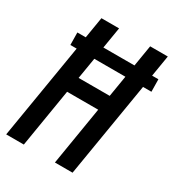

<svg xmlns="http://www.w3.org/2000/svg" viewBox="-176 -844 874 952"><g transform="rotate(30 261.0 -367.5)"><path d="M4 0 94 -543H58L57 -614H105L125 -735H226L206 -614H384L404 -735H505L485 -614H521L522 -543H474L384 0H283L338 -334H160L105 0ZM175 -422H353L373 -543H195Z"/></g></svg>

Font: Iosevka Semibold Oblique
Style: Regular
Weight: 600
Italic angle: -9°
Monospace: yes
Designer: Belleve Invis
Foundry: Belleve Invis
Version: Version 32.5.0; ttfautohint (v1.8.4)